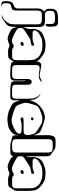

<svg xmlns="http://www.w3.org/2000/svg" viewBox="1036 -1985 1035 3359"><g transform="rotate(90 1553.5 -305.5)"><path d="M346 -394V-106Q346 -95 345.5 -69Q345 -43 342.5 -12Q340 19 333.5 45Q327 71 316 82Q302 97 278 115.5Q254 134 229.5 150Q205 166 190 174Q181 177 171 179Q161 181 151 183Q149 183 147 183.5Q145 184 143 184Q140 184 140 184Q141 184 141 182Q143 177 145.5 176Q148 175 152 174Q165 169 177 163.5Q189 158 201 151Q224 136 247.5 107.5Q271 79 282 57Q290 46 294 22.5Q298 -1 299 -27.5Q300 -54 300 -77.5Q300 -101 300 -112V-366Q300 -389 300.5 -413Q301 -437 299 -459Q298 -472 293.5 -485Q289 -498 278 -506Q268 -514 254 -516.5Q240 -519 228 -519Q211 -520 193 -520Q175 -520 158 -520Q147 -520 134.5 -520Q122 -520 110 -518Q106 -517 100.5 -516Q95 -515 90 -513Q68 -501 63 -476Q58 -451 58 -428Q58 -419 58 -392Q58 -365 58 -330Q58 -295 58 -260Q58 -225 58 -198Q58 -171 58 -162V-93Q58 -83 58 -72.5Q58 -62 57 -51Q55 -37 50.5 -23Q46 -9 34 0Q29 3 24 5Q6 14 -16.5 16Q-39 18 -53 35Q-55 38 -57.5 40.5Q-60 43 -62 47Q-66 56 -67 64Q-69 71 -69 79Q-69 87 -70 95Q-70 105 -69.5 115Q-69 125 -68 135Q-67 148 -61 161Q-59 162 -58.5 164.5Q-58 167 -57 169Q-55 170 -53 171Q-51 172 -50 174Q-48 175 -45 177.5Q-42 180 -39 182Q-35 184 -29 185.5Q-23 187 -18 188Q-14 189 -10 189Q-6 189 -2 189Q3 189 3 190Q3 191 -0.5 191.5Q-4 192 -5 192H-26Q-39 191 -52 190Q-65 189 -77 183Q-78 182 -80.5 181Q-83 180 -85 179Q-88 177 -92 171Q-93 169 -95 167Q-97 165 -99 163Q-101 157 -101 152Q-104 143 -105 134Q-106 125 -106 115Q-106 92 -104.5 69Q-103 46 -94 24Q-91 17 -87 9.5Q-83 2 -78 -3Q-69 -12 -57.5 -18Q-46 -24 -35 -28Q-27 -31 -17.5 -34.5Q-8 -38 -1 -44Q7 -51 12.5 -61Q18 -71 20 -81Q22 -89 22 -98Q22 -107 22 -115V-371Q22 -394 21.5 -428Q21 -462 26 -484Q32 -512 48 -532Q51 -537 54.5 -541Q58 -545 62 -549Q64 -551 66.5 -553Q69 -555 70 -557Q70 -559 69.5 -560.5Q69 -562 69 -563Q69 -565 69 -569Q69 -573 68 -574Q67 -576 66 -576Q65 -576 63 -577Q60 -579 56 -581.5Q52 -584 49 -587Q45 -590 41 -595Q37 -600 35 -604Q31 -612 30 -622Q29 -632 28 -641Q26 -663 27.5 -687Q29 -711 36 -732Q40 -742 45 -752Q50 -762 57 -769Q68 -780 81.5 -785Q95 -790 108 -793Q123 -799 147.5 -801Q172 -803 196 -803Q220 -803 235 -803Q251 -803 267 -802.5Q283 -802 299 -796Q301 -795 304 -794.5Q307 -794 309 -792Q311 -791 313 -788.5Q315 -786 317 -784Q319 -783 321 -781Q323 -779 324 -777Q330 -769 332 -758Q334 -747 336 -738Q339 -720 340 -701.5Q341 -683 341 -665Q341 -656 341 -646.5Q341 -637 340 -628Q339 -620 336 -612.5Q333 -605 328 -598Q327 -597 325.5 -594Q324 -591 322 -590Q321 -589 318.5 -589Q316 -589 314 -588Q313 -588 309 -587Q305 -586 303 -586Q301 -588 298 -594Q297 -595 295.5 -597Q294 -599 293 -601Q292 -603 292.5 -605.5Q293 -608 293 -609V-625Q295 -642 295 -659.5Q295 -677 293 -694Q292 -702 290 -710.5Q288 -719 283 -726Q275 -738 261.5 -743Q248 -748 234 -749Q224 -750 214 -750Q204 -750 194 -750H167Q152 -750 132.5 -748Q113 -746 95.5 -738.5Q78 -731 69 -716Q65 -705 64 -691Q63 -677 63 -665Q63 -654 64 -642.5Q65 -631 67 -620Q68 -618 68.5 -614.5Q69 -611 70 -609Q80 -587 103 -579Q112 -576 122.5 -575.5Q133 -575 143 -575Q158 -575 180 -575Q202 -575 223.5 -575Q245 -575 260 -573Q274 -572 288.5 -570Q303 -568 314 -560Q327 -551 332.5 -537Q338 -523 341 -508Q346 -486 346 -452.5Q346 -419 346 -394Z M602 69Q586 74 569 76Q552 78 535 78Q524 77 503 70Q482 63 458 51.5Q434 40 413 27.5Q392 15 381 4Q365 -16 357.5 -41.5Q350 -67 345 -89Q339 -115 339 -143Q339 -166 347 -193.5Q355 -221 364 -243Q369 -254 373 -266Q377 -278 379 -291Q384 -313 380.5 -334Q377 -355 378 -377Q379 -391 382.5 -404.5Q386 -418 390 -431Q398 -454 409.5 -475.5Q421 -497 440 -514Q451 -525 472 -535.5Q493 -546 517 -555Q541 -564 562 -570.5Q583 -577 594 -580Q605 -583 634.5 -584Q664 -585 699.5 -582.5Q735 -580 764.5 -574Q794 -568 805 -557Q824 -548 841.5 -536.5Q859 -525 875 -512Q894 -498 911.5 -481Q929 -464 941 -443Q954 -428 960 -399.5Q966 -371 968.5 -342.5Q971 -314 971 -299V-108Q971 -94 970.5 -79Q970 -64 965 -50Q960 -35 949.5 -22.5Q939 -10 931 4Q923 17 916 32.5Q909 48 895 57Q891 60 885 62Q879 64 874 66Q861 70 845 70Q829 70 815 70Q793 70 770 70.5Q747 71 725 65Q710 60 695.5 52.5Q681 45 664 47Q660 47 657 48Q654 49 651 51Q638 55 626.5 60Q615 65 602 69ZM910 -403Q903 -417 895 -430.5Q887 -444 876 -456Q855 -479 823.5 -494Q792 -509 769 -516Q760 -522 737 -525.5Q714 -529 684.5 -529.5Q655 -530 625.5 -528.5Q596 -527 573 -523Q550 -519 541 -513Q519 -504 485 -485.5Q451 -467 430 -444Q423 -436 417 -426.5Q411 -417 407 -406Q407 -404 406 -401Q405 -398 404 -396Q404 -392 405.5 -388Q407 -384 408 -381Q408 -380 408.5 -378Q409 -376 413 -372Q416 -370 419.5 -367Q423 -364 426 -362Q432 -360 440.5 -359.5Q449 -359 455 -358H518Q533 -358 548.5 -358Q564 -358 579 -360Q589 -362 598.5 -365Q608 -368 617 -372Q622 -374 628.5 -377Q635 -380 640 -381Q642 -382 645 -381.5Q648 -381 651 -381Q653 -381 656.5 -381.5Q660 -382 662 -381Q667 -379 669 -374Q671 -373 674 -370.5Q677 -368 677 -366Q677 -365 676 -362.5Q675 -360 674 -358Q673 -356 672.5 -351.5Q672 -347 670 -345Q668 -342 663 -340.5Q658 -339 655 -337Q647 -333 637.5 -331.5Q628 -330 620 -328Q605 -325 590 -322.5Q575 -320 561 -317Q550 -311 522 -294Q494 -277 462 -255.5Q430 -234 403.5 -214.5Q377 -195 369 -184Q366 -175 365.5 -165.5Q365 -156 364 -146Q364 -122 374 -97Q383 -88 406 -73.5Q429 -59 458.5 -43.5Q488 -28 517 -15Q546 -2 569 3.5Q592 9 601 3Q614 0 626.5 -4.5Q639 -9 651 -16Q657 -20 663 -22.5Q669 -25 676 -27Q678 -28 680.5 -29Q683 -30 684 -30Q686 -30 688 -28.5Q690 -27 691 -27Q695 -26 698 -24.5Q701 -23 704 -21Q709 -19 713 -15Q717 -11 721 -8Q726 -7 731.5 -5Q737 -3 741 -2Q750 -1 759 -0.5Q768 0 776 0H832Q846 0 862 0Q878 0 891 -5Q900 -7 910 -15Q913 -18 915 -24Q926 -41 926.5 -61.5Q927 -82 927 -101V-261Q927 -276 926.5 -303.5Q926 -331 922.5 -359Q919 -387 910 -403ZM626 -148 615 -154Q614 -155 612.5 -155.5Q611 -156 610 -157Q609 -159 609 -162.5Q609 -166 608 -168L607 -177Q608 -179 610 -181Q612 -183 613 -184Q617 -190 620 -193Q627 -198 635.5 -200Q644 -202 651 -202Q653 -202 656.5 -203Q660 -204 661 -203Q664 -202 667 -199Q670 -196 672 -194Q673 -193 674 -192.5Q675 -192 676 -190Q677 -188 675 -184Q675 -182 675.5 -177.5Q676 -173 674 -170Q673 -169 671 -166.5Q669 -164 667 -162L660 -154Q657 -153 653.5 -152Q650 -151 647 -149Q645 -148 643 -147Q641 -146 639 -146Q635 -145 626 -148Z M1629 -214V-54Q1629 -38 1628 -23Q1627 -8 1619 6Q1618 8 1617 10.5Q1616 13 1614 15Q1613 16 1610 17.5Q1607 19 1605 21L1596 27Q1594 28 1591 28Q1588 28 1586 29Q1574 31 1562 31.5Q1550 32 1538 32Q1527 32 1506 32Q1485 32 1461 31.5Q1437 31 1416 30Q1395 29 1384 27Q1374 25 1363.5 24.5Q1353 24 1342 22Q1332 20 1321 14Q1310 8 1304 -2Q1303 -4 1302.5 -6Q1302 -8 1301 -10Q1297 -21 1295.5 -32.5Q1294 -44 1294 -56V-157Q1294 -172 1294.5 -188Q1295 -204 1293 -219Q1292 -222 1292 -228Q1292 -234 1289 -235Q1286 -238 1285 -237Q1285 -237 1285 -235Q1285 -231 1284.5 -228Q1284 -225 1284 -221V-173Q1284 -158 1284.5 -131Q1285 -104 1285 -77Q1285 -50 1283 -35Q1282 -28 1281.5 -19.5Q1281 -11 1278 -3Q1268 18 1247 26Q1244 27 1240.5 27.5Q1237 28 1233 29Q1220 32 1205.5 32Q1191 32 1177 32Q1162 32 1135 31.5Q1108 31 1081 29.5Q1054 28 1039 26Q1024 24 1009 22.5Q994 21 981 14Q974 12 970 9Q964 3 960 -5.5Q956 -14 954 -21Q948 -42 949 -65Q950 -88 950 -109V-357Q950 -374 950 -391.5Q950 -409 951 -426Q951 -438 953 -452Q955 -466 960 -476Q972 -498 992 -506Q1001 -509 1011 -509.5Q1021 -510 1031 -509Q1042 -508 1053.5 -505.5Q1065 -503 1076 -501L1146 -488Q1156 -487 1166 -484.5Q1176 -482 1186 -482Q1196 -482 1205.5 -482.5Q1215 -483 1224 -487Q1229 -489 1234 -492Q1239 -495 1243 -497Q1252 -502 1261 -505Q1270 -508 1280 -511Q1285 -513 1289.5 -513Q1294 -513 1299 -514Q1300 -514 1303 -515Q1306 -516 1307 -515Q1308 -515 1308.5 -512Q1309 -509 1309 -509Q1308 -508 1304.5 -506Q1301 -504 1299 -503L1275 -488Q1265 -482 1253.5 -476Q1242 -470 1230 -468Q1217 -465 1203 -466.5Q1189 -468 1175 -469Q1156 -471 1137.5 -473Q1119 -475 1101 -477Q1089 -479 1077 -480.5Q1065 -482 1053 -480Q1050 -479 1046.5 -479.5Q1043 -480 1040 -478Q1038 -477 1035.5 -475.5Q1033 -474 1031 -472Q1029 -471 1026.5 -469Q1024 -467 1022 -465Q1021 -464 1020.5 -462Q1020 -460 1019 -458Q1017 -451 1015.5 -445.5Q1014 -440 1013 -432Q1012 -414 1012 -395Q1012 -376 1012 -358V-91Q1012 -76 1012.5 -60.5Q1013 -45 1020 -31Q1021 -29 1022 -26.5Q1023 -24 1024 -22Q1026 -19 1029.5 -17Q1033 -15 1035 -13Q1037 -12 1039 -10Q1041 -8 1042 -7Q1046 -5 1052 -4Q1058 -3 1062 -2Q1070 -1 1078.5 -0.5Q1087 0 1094 0H1150Q1161 0 1173 0Q1185 0 1196 -1Q1200 -1 1203.5 -1Q1207 -1 1211 -2Q1234 -7 1247 -26L1250 -36Q1254 -47 1254.5 -57.5Q1255 -68 1256 -78V-248Q1256 -261 1256 -275Q1256 -289 1260 -301Q1261 -306 1263 -312Q1265 -318 1268 -322Q1272 -327 1277 -331Q1279 -333 1280.5 -334.5Q1282 -336 1283 -337Q1285 -339 1288 -339Q1291 -339 1293 -340Q1295 -341 1298 -342Q1301 -343 1303 -343Q1307 -344 1311 -342Q1314 -341 1317.5 -341Q1321 -341 1324 -340Q1326 -339 1327.5 -337.5Q1329 -336 1330 -335Q1333 -333 1336.5 -331Q1340 -329 1341 -326Q1344 -323 1347 -317.5Q1350 -312 1351 -308Q1355 -295 1355.5 -281.5Q1356 -268 1356 -255V-85Q1356 -74 1356.5 -63.5Q1357 -53 1359 -42Q1359 -37 1361 -31Q1363 -27 1366 -21.5Q1369 -16 1372 -13L1379 -10Q1391 -3 1404 -2Q1427 2 1451 1Q1475 0 1497 0Q1512 0 1529 1Q1546 2 1561 -2Q1565 -4 1571 -6Q1577 -8 1580 -10Q1582 -12 1584 -14.5Q1586 -17 1587 -19Q1589 -21 1591 -23Q1593 -25 1594 -27Q1596 -30 1596 -33.5Q1596 -37 1597 -40Q1601 -54 1601 -69Q1601 -84 1601 -98V-256Q1601 -271 1600.5 -299Q1600 -327 1597 -354.5Q1594 -382 1586 -397Q1575 -434 1551 -462Q1547 -467 1542 -472.5Q1537 -478 1532 -482L1523 -490Q1523 -491 1525.5 -493Q1528 -495 1528 -495Q1530 -495 1531 -494Q1532 -493 1533 -492Q1537 -489 1541 -486.5Q1545 -484 1549 -481Q1564 -468 1576.5 -453Q1589 -438 1598 -420Q1609 -409 1615.5 -380.5Q1622 -352 1625 -318Q1628 -284 1628.5 -255Q1629 -226 1629 -214Z M2230 -57Q2227 -48 2223 -38.5Q2219 -29 2214 -21Q2201 0 2180.5 16Q2160 32 2138 44Q2127 55 2099.5 63Q2072 71 2039.5 75.5Q2007 80 1979.5 81.5Q1952 83 1941 82Q1926 80 1896.5 75.5Q1867 71 1837.5 63.5Q1808 56 1793 47Q1771 36 1737.5 20.5Q1704 5 1681 -17Q1670 -28 1658 -55.5Q1646 -83 1636 -115.5Q1626 -148 1619.5 -175.5Q1613 -203 1613 -214Q1614 -234 1616 -254Q1618 -274 1623 -293Q1627 -310 1632.5 -327.5Q1638 -345 1645 -361Q1655 -384 1667 -408Q1679 -432 1696 -452Q1709 -466 1723 -478.5Q1737 -491 1752 -503Q1768 -516 1785 -527.5Q1802 -539 1821 -547Q1844 -558 1870 -564Q1896 -570 1918 -573Q1927 -576 1954.5 -570.5Q1982 -565 2018 -554Q2054 -543 2089.5 -530Q2125 -517 2152.5 -504Q2180 -491 2189 -482Q2203 -467 2213.5 -444.5Q2224 -422 2231.5 -399Q2239 -376 2243 -361Q2247 -340 2247.5 -318.5Q2248 -297 2249 -275Q2249 -253 2250.5 -230Q2252 -207 2250 -184Q2249 -168 2244.5 -152.5Q2240 -137 2238 -120Q2236 -105 2235 -89.5Q2234 -74 2230 -57ZM1921 -528Q1910 -525 1885 -517.5Q1860 -510 1831 -499Q1802 -488 1777 -475.5Q1752 -463 1741 -452Q1732 -443 1721.5 -420.5Q1711 -398 1701.5 -368.5Q1692 -339 1684.5 -309.5Q1677 -280 1673.5 -257.5Q1670 -235 1672 -226Q1674 -215 1679.5 -193.5Q1685 -172 1693.5 -148Q1702 -124 1712.5 -102.5Q1723 -81 1734 -70Q1743 -61 1766.5 -50Q1790 -39 1821 -28.5Q1852 -18 1883 -9Q1914 0 1937.5 5Q1961 10 1970 9Q1999 8 2029 3Q2040 -1 2061 -9Q2082 -17 2106 -27Q2130 -37 2151 -49Q2172 -61 2183 -72Q2198 -87 2207 -106Q2208 -108 2209 -110.5Q2210 -113 2211 -115Q2212 -118 2211.5 -121Q2211 -124 2212 -127Q2212 -129 2212.5 -132.5Q2213 -136 2212 -138Q2211 -140 2209 -142.5Q2207 -145 2205 -147Q2204 -149 2202 -151.5Q2200 -154 2198 -155Q2195 -157 2187 -159Q2177 -163 2166.5 -164Q2156 -165 2145 -166H2081Q2068 -166 2054.5 -166Q2041 -166 2027 -164Q2015 -162 2003.5 -158Q1992 -154 1980 -152Q1976 -151 1972 -149.5Q1968 -148 1964 -148Q1960 -148 1956 -149Q1952 -150 1948 -150Q1947 -151 1945.5 -150.5Q1944 -150 1943 -151Q1941 -153 1938.5 -155.5Q1936 -158 1934 -160Q1933 -161 1931 -163Q1929 -165 1928 -166Q1927 -168 1928 -172Q1929 -176 1930 -177Q1930 -179 1930 -182Q1930 -185 1931 -186Q1932 -188 1935.5 -189.5Q1939 -191 1940 -192Q1954 -201 1971 -201Q1988 -201 2004 -201Q2015 -201 2037.5 -201Q2060 -201 2086.5 -200.5Q2113 -200 2135.5 -200.5Q2158 -201 2169 -202Q2177 -202 2186.5 -203Q2196 -204 2204 -207Q2224 -215 2233 -237Q2236 -244 2236.5 -253Q2237 -262 2237 -269Q2237 -300 2229 -334Q2224 -354 2217 -372.5Q2210 -391 2199 -407Q2188 -418 2162.5 -436Q2137 -454 2107.5 -472.5Q2078 -491 2052.5 -505.5Q2027 -520 2016 -524Q1994 -528 1970 -528.5Q1946 -529 1921 -528ZM1929 -357 1938 -368Q1939 -369 1939.5 -370Q1940 -371 1941 -372Q1943 -373 1947 -372.5Q1951 -372 1953 -373Q1955 -373 1958 -373.5Q1961 -374 1962 -373Q1965 -372 1968 -369Q1971 -366 1973 -364Q1977 -362 1978 -360Q1979 -359 1978 -355Q1977 -351 1977 -349Q1977 -348 1977.5 -345Q1978 -342 1977 -340Q1976 -339 1972.5 -337.5Q1969 -336 1967 -335Q1965 -334 1962 -332Q1959 -330 1957 -330Q1956 -329 1953.5 -330Q1951 -331 1949 -331Q1947 -332 1942.5 -332.5Q1938 -333 1936 -334Q1934 -336 1932.5 -339.5Q1931 -343 1929 -345Q1928 -347 1927 -348Q1926 -349 1926 -350Q1926 -351 1929 -357Z M2502 31Q2480 31 2448 31.5Q2416 32 2393 29Q2376 27 2360 22Q2344 17 2327 13Q2308 8 2286 4Q2264 0 2252 -17Q2245 -25 2243 -36Q2241 -47 2240 -57Q2239 -72 2239 -87.5Q2239 -103 2239 -118V-540Q2239 -555 2238.5 -584Q2238 -613 2239 -642Q2240 -671 2246 -686Q2249 -698 2253 -712Q2257 -726 2265 -736Q2278 -752 2297 -755.5Q2316 -759 2335 -760H2380Q2403 -760 2426 -759.5Q2449 -759 2470 -750Q2489 -743 2505.5 -729.5Q2522 -716 2538 -705Q2553 -695 2569 -686Q2585 -677 2595 -661Q2603 -650 2605 -636.5Q2607 -623 2608 -610V-53Q2608 -41 2607 -30Q2606 -19 2603 -8L2600 2Q2599 3 2597.5 5Q2596 7 2594 9Q2592 11 2589.5 14.5Q2587 18 2584 20Q2581 21 2577.5 22Q2574 23 2571 25Q2555 31 2537 31Q2519 31 2502 31ZM2309 -606V-91Q2309 -79 2309.5 -66.5Q2310 -54 2313 -42Q2313 -37 2315 -31L2322 -22Q2324 -21 2325.5 -18.5Q2327 -16 2328 -14Q2333 -10 2339 -9Q2350 -4 2361.5 -2.5Q2373 -1 2386 0Q2406 1 2427 0.5Q2448 0 2468 0Q2479 -1 2488.5 -2Q2498 -3 2508 -7Q2510 -9 2513.5 -10Q2517 -11 2519 -12Q2527 -18 2532.5 -28.5Q2538 -39 2540 -49Q2543 -63 2542.5 -78Q2542 -93 2542 -107V-520Q2542 -543 2542.5 -576.5Q2543 -610 2542 -632Q2541 -644 2540 -655Q2539 -666 2534 -676Q2533 -678 2532 -681.5Q2531 -685 2529 -686Q2528 -688 2526.5 -689.5Q2525 -691 2523 -692Q2520 -694 2517.5 -697Q2515 -700 2512 -701Q2505 -705 2496 -706.5Q2487 -708 2479 -709Q2457 -711 2425 -711Q2393 -711 2370 -709Q2363 -708 2355 -707Q2347 -706 2341 -703Q2338 -702 2336 -700.5Q2334 -699 2332 -697Q2330 -696 2327.5 -694Q2325 -692 2323 -690Q2321 -689 2320 -686Q2319 -683 2318 -681Q2309 -665 2309 -645.5Q2309 -626 2309 -606Z M2844 69Q2828 74 2811 76Q2794 78 2777 78Q2766 77 2745 70Q2724 63 2700 51.5Q2676 40 2655 27.5Q2634 15 2623 4Q2607 -16 2599.5 -41.5Q2592 -67 2587 -89Q2581 -115 2581 -143Q2581 -166 2589 -193.5Q2597 -221 2606 -243Q2611 -254 2615 -266Q2619 -278 2621 -291Q2626 -313 2622.5 -334Q2619 -355 2620 -377Q2621 -391 2624.5 -404.5Q2628 -418 2632 -431Q2640 -454 2651.5 -475.5Q2663 -497 2682 -514Q2693 -525 2714 -535.5Q2735 -546 2759 -555Q2783 -564 2804 -570.5Q2825 -577 2836 -580Q2847 -583 2876.5 -584Q2906 -585 2941.5 -582.5Q2977 -580 3006.5 -574Q3036 -568 3047 -557Q3066 -548 3083.5 -536.5Q3101 -525 3117 -512Q3136 -498 3153.5 -481Q3171 -464 3183 -443Q3196 -428 3202 -399.5Q3208 -371 3210.5 -342.5Q3213 -314 3213 -299V-108Q3213 -94 3212.5 -79Q3212 -64 3207 -50Q3202 -35 3191.5 -22.5Q3181 -10 3173 4Q3165 17 3158 32.5Q3151 48 3137 57Q3133 60 3127 62Q3121 64 3116 66Q3103 70 3087 70Q3071 70 3057 70Q3035 70 3012 70.5Q2989 71 2967 65Q2952 60 2937.5 52.5Q2923 45 2906 47Q2902 47 2899 48Q2896 49 2893 51Q2880 55 2868.5 60Q2857 65 2844 69ZM3152 -403Q3145 -417 3137 -430.5Q3129 -444 3118 -456Q3097 -479 3065.5 -494Q3034 -509 3011 -516Q3002 -522 2979 -525.5Q2956 -529 2926.5 -529.5Q2897 -530 2867.5 -528.5Q2838 -527 2815 -523Q2792 -519 2783 -513Q2761 -504 2727 -485.5Q2693 -467 2672 -444Q2665 -436 2659 -426.5Q2653 -417 2649 -406Q2649 -404 2648 -401Q2647 -398 2646 -396Q2646 -392 2647.5 -388Q2649 -384 2650 -381Q2650 -380 2650.5 -378Q2651 -376 2655 -372Q2658 -370 2661.5 -367Q2665 -364 2668 -362Q2674 -360 2682.5 -359.5Q2691 -359 2697 -358H2760Q2775 -358 2790.5 -358Q2806 -358 2821 -360Q2831 -362 2840.5 -365Q2850 -368 2859 -372Q2864 -374 2870.5 -377Q2877 -380 2882 -381Q2884 -382 2887 -381.5Q2890 -381 2893 -381Q2895 -381 2898.5 -381.5Q2902 -382 2904 -381Q2909 -379 2911 -374Q2913 -373 2916 -370.5Q2919 -368 2919 -366Q2919 -365 2918 -362.5Q2917 -360 2916 -358Q2915 -356 2914.5 -351.5Q2914 -347 2912 -345Q2910 -342 2905 -340.5Q2900 -339 2897 -337Q2889 -333 2879.5 -331.5Q2870 -330 2862 -328Q2847 -325 2832 -322.5Q2817 -320 2803 -317Q2792 -311 2764 -294Q2736 -277 2704 -255.5Q2672 -234 2645.5 -214.5Q2619 -195 2611 -184Q2608 -175 2607.5 -165.5Q2607 -156 2606 -146Q2606 -122 2616 -97Q2625 -88 2648 -73.5Q2671 -59 2700.5 -43.5Q2730 -28 2759 -15Q2788 -2 2811 3.5Q2834 9 2843 3Q2856 0 2868.5 -4.5Q2881 -9 2893 -16Q2899 -20 2905 -22.5Q2911 -25 2918 -27Q2920 -28 2922.5 -29Q2925 -30 2926 -30Q2928 -30 2930 -28.5Q2932 -27 2933 -27Q2937 -26 2940 -24.5Q2943 -23 2946 -21Q2951 -19 2955 -15Q2959 -11 2963 -8Q2968 -7 2973.5 -5Q2979 -3 2983 -2Q2992 -1 3001 -0.5Q3010 0 3018 0H3074Q3088 0 3104 0Q3120 0 3133 -5Q3142 -7 3152 -15Q3155 -18 3157 -24Q3168 -41 3168.5 -61.5Q3169 -82 3169 -101V-261Q3169 -276 3168.5 -303.5Q3168 -331 3164.5 -359Q3161 -387 3152 -403ZM2868 -148 2857 -154Q2856 -155 2854.5 -155.5Q2853 -156 2852 -157Q2851 -159 2851 -162.5Q2851 -166 2850 -168L2849 -177Q2850 -179 2852 -181Q2854 -183 2855 -184Q2859 -190 2862 -193Q2869 -198 2877.5 -200Q2886 -202 2893 -202Q2895 -202 2898.5 -203Q2902 -204 2903 -203Q2906 -202 2909 -199Q2912 -196 2914 -194Q2915 -193 2916 -192.5Q2917 -192 2918 -190Q2919 -188 2917 -184Q2917 -182 2917.5 -177.5Q2918 -173 2916 -170Q2915 -169 2913 -166.5Q2911 -164 2909 -162L2902 -154Q2899 -153 2895.5 -152Q2892 -151 2889 -149Q2887 -148 2885 -147Q2883 -146 2881 -146Q2877 -145 2868 -148Z"/></g></svg>

Font: Rubik Vinyl
Style: Regular
Weight: 400
Designer: Hubert and Fischer, NaN
Foundry: Hubert and Fischer, NaN
Version: Version 2.200